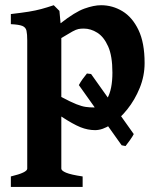

<svg xmlns="http://www.w3.org/2000/svg" viewBox="-20 -489 609 743"><path d="M348.1 14.6Q319.8 14.6 291.3 3.2Q262.7 -8.3 217.3 -38.1V163.6Q217.3 171.4 235.6 179.2Q253.9 187 299.8 193.8V234.4H22V193.8Q85.4 178.7 85.4 163.6V-332.5Q85.4 -356.9 82.5 -370.1Q79.6 -383.3 66.4 -388.7Q53.2 -394 22 -395.5V-434.6Q64 -439.5 91.1 -443.8Q118.2 -448.2 139.9 -454.1Q161.6 -460 188 -468.8L210 -446.8L214.4 -398.9Q270.5 -442.9 306.9 -455.8Q343.3 -468.8 371.1 -468.8Q415.5 -468.8 453.9 -445.6Q492.2 -422.4 515.9 -373Q539.6 -323.7 539.6 -245.1Q539.6 -195.3 520.8 -148.9Q502 -102.5 472.2 -65.4Q442.4 -28.3 409.4 -6.8Q376.5 14.6 348.1 14.6ZM304.2 -378.4Q292.5 -378.4 283.7 -376.7Q274.9 -375 260.5 -367.2Q246.1 -359.4 217.3 -341.8V-113.8Q253.9 -94.2 275.6 -85.7Q297.4 -77.1 312.3 -75.2Q327.1 -73.2 342.3 -73.2Q375.5 -73.2 395.3 -108.4Q415 -143.6 415 -208Q415 -272.5 398.4 -309.6Q381.8 -346.7 356.4 -362.5Q331.1 -378.4 304.2 -378.4ZM316.4 -204.6 332.5 -202.6 497.6 29.8Q494.1 37.6 482.7 53.7Q471.2 69.8 465.8 76.2L450.7 73.2L285.2 -159.7Q291 -170.9 299.8 -183.1Q308.6 -195.3 316.4 -204.6Z"/></svg>

Font: Gentium Book Plus
Style: Bold
Weight: 700
Designer: Victor Gaultney, Annie Olsen, Iska Routamaa, Becca Hirsbrunner
Foundry: SIL International
Version: Version 6.101